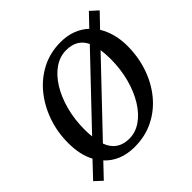

<svg xmlns="http://www.w3.org/2000/svg" viewBox="-181 -860 1055 1055"><g transform="rotate(-45 347.0 -332.0)"><path d="M694 -651 620 -574Q641 -540 652.5 -497.5Q664 -455 664 -405Q664 -320 638 -244Q612 -168 564 -109.5Q516 -51 449 -17.5Q382 16 300 16Q190 16 125 -54L48 27L5 -13L90 -103Q56 -166 56 -258Q56 -342 82.5 -418Q109 -494 157 -553Q205 -612 271.5 -646Q338 -680 419 -680Q469 -680 510 -664.5Q551 -649 582 -620L650 -691ZM172 -246Q172 -217 175 -191L525 -559Q493 -627 409 -627Q360 -627 317 -597.5Q274 -568 241.5 -515.5Q209 -463 190.5 -394Q172 -325 172 -246ZM311 -37Q360 -37 403 -67Q446 -97 478.5 -150Q511 -203 529.5 -272.5Q548 -342 548 -421Q548 -441 546.5 -459Q545 -477 543 -493L189 -121Q220 -37 311 -37Z"/></g></svg>

Font: Source Serif Pro SemiBold
Style: Italic
Weight: 600
Italic angle: -12°
Designer: Frank Grießhammer
Foundry: Adobe Systems Incorporated
Version: Version 3.001;hotconv 1.0.111;makeotfexe 2.5.65597